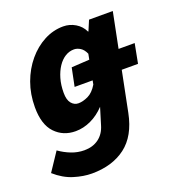

<svg xmlns="http://www.w3.org/2000/svg" viewBox="-134 -615 847 919"><g transform="rotate(-20 289.5 -155.5)"><path d="M242 -219 261 -312 360 -318H584L565 -219ZM179 199Q136 199 87.5 184Q39 169 -5 130L57 37Q85 57 117 69.5Q149 82 183 82Q226 82 256 60Q286 38 298 -3L324 -88Q292 -54 253.5 -36Q215 -18 175 -18Q112 -18 71 -61Q30 -104 30 -192Q30 -259 51 -316.5Q72 -374 108.5 -417.5Q145 -461 191.5 -485.5Q238 -510 289 -510Q322 -510 350.5 -493Q379 -476 393 -446H395L417 -498H538L441 -14Q419 96 351 147.5Q283 199 179 199ZM233 -139Q256 -139 282.5 -151.5Q309 -164 330 -199L358 -346Q348 -369 332 -379Q316 -389 300 -389Q276 -389 255 -376Q234 -363 218 -339Q202 -315 192.5 -282.5Q183 -250 183 -210Q183 -174 197.5 -156.5Q212 -139 233 -139Z"/></g></svg>

Font: Source Sans 3 ExtraLight ExtraBold
Style: Italic
Weight: 800
Italic angle: -11°
Version: Version 3.052;hotconv 1.1.0;makeotfexe 2.6.0